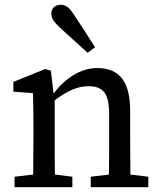

<svg xmlns="http://www.w3.org/2000/svg" viewBox="-20 -784 671 804"><path d="M41 0V-44L119 -53Q119 -91 119.5 -134.5Q120 -178 120 -213V-264Q120 -303 119.5 -333Q119 -363 118 -394L36 -400V-441L169 -495L193 -488L204 -395H207Q239 -439 287 -469Q335 -499 388 -499Q457 -499 491 -455.5Q525 -412 525 -319V-213Q525 -177 525.5 -134Q526 -91 526 -53L601 -44V0H360V-44L436 -53Q437 -91 437 -134Q437 -177 437 -213V-306Q437 -371 417 -397Q397 -423 351 -423Q316 -423 281.5 -408Q247 -393 209 -364V-213Q209 -178 209 -134.5Q209 -91 210 -53L283 -44V0ZM378 -586 347 -563Q317 -590 288 -616.5Q259 -643 229 -670Q209 -689 202 -701Q195 -713 195 -726Q195 -745 206.5 -754.5Q218 -764 234 -764Q249 -764 262 -755Q275 -746 289 -723Q312 -689 334 -655Q356 -621 378 -586Z"/></svg>

Font: Source Serif 4 SmText
Style: Regular
Weight: 400
Designer: Frank Grießhammer
Foundry: Adobe
Version: Version 4.005;hotconv 1.1.0;makeotfexe 2.6.0